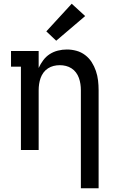

<svg xmlns="http://www.w3.org/2000/svg" viewBox="-20 -803 640 1028"><path d="M413 205V-320Q413 -337 410.5 -353.5Q408 -370 402.5 -385.5Q397 -401 387 -414.5Q377 -428 363 -437Q349 -446 333 -450Q317 -454 300 -454Q283 -454 267 -450Q251 -446 237 -437Q223 -428 213 -414.5Q203 -401 197.5 -385.5Q192 -370 189.5 -353.5Q187 -337 187 -320V0H92V-446H39V-530H187V-439Q197 -461 211.5 -480.5Q226 -500 246 -513Q266 -526 290 -532Q314 -538 338 -538Q364 -538 389.5 -531Q415 -524 436 -508Q457 -492 471 -470Q485 -448 493.5 -423Q502 -398 505 -372Q508 -346 508 -320V205ZM281 -585 228 -635 364 -783 436 -717Z"/></svg>

Font: Iosevka Slab Medium Extended
Style: Regular
Weight: 500
Width: 7
Monospace: yes
Designer: Belleve Invis
Foundry: Belleve Invis
Version: Version 11.1.1; ttfautohint (v1.8.3)